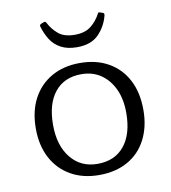

<svg xmlns="http://www.w3.org/2000/svg" viewBox="-80 -774 760 851"><g transform="rotate(-10 299.5 -348.5)"><path d="M299 7Q226 7 171.5 -24Q117 -55 87 -111.5Q57 -168 57 -244Q57 -322 87 -378.5Q117 -435 171.5 -466Q226 -497 299 -497Q373 -497 427.5 -466Q482 -435 511.5 -378.5Q541 -322 541 -244Q541 -168 511.5 -111Q482 -54 427.5 -23.5Q373 7 299 7ZM300 -43Q378 -43 421 -96Q464 -149 464 -244Q464 -306 443 -351Q422 -396 385 -421.5Q348 -447 297 -447Q220 -447 177.5 -394.5Q135 -342 135 -247Q135 -154 180 -98.5Q225 -43 300 -43ZM300 -568Q257 -568 227.5 -584Q198 -600 181 -627.5Q164 -655 155 -687Q153 -694 161 -698L174 -703Q181 -706 185 -698Q201 -667 227 -645.5Q253 -624 300 -624Q346 -624 373 -645.5Q400 -667 416 -698Q419 -706 427 -702L439 -698Q446 -696 444 -686Q432 -638 398 -603Q364 -568 300 -568Z"/></g></svg>

Font: Hahmlet Light
Style: Regular
Weight: 300
Designer: Minjoo Ham & Mark Frömberg
Foundry: hypertype
Version: Version 1.002